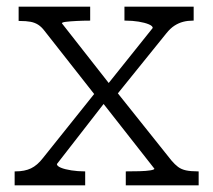

<svg xmlns="http://www.w3.org/2000/svg" viewBox="-20 -557 641 577"><path d="M577 0H358V-42H361Q380 -42 399.5 -42.5Q419 -43 431.5 -45Q444 -47 444 -50L280 -259L272 -263L114 -464Q105 -476 95 -482.5Q85 -489 72 -491.5Q59 -494 39 -494H36V-537H251V-495H249Q230 -495 210.5 -494Q191 -493 178.5 -491.5Q166 -490 166 -487L315 -297L321 -293L495 -75Q505 -63 515 -55.5Q525 -48 539 -45Q553 -42 574 -42H577ZM24 0V-42H27Q54 -42 73 -51Q92 -60 109 -82L269 -282L301 -257L151 -64Q151 -58 163 -53Q175 -48 194.5 -45Q214 -42 234 -42H236V0ZM325 -265 295 -293 439 -473Q439 -479 427 -484Q415 -489 396.5 -492Q378 -495 358 -495H354V-537H562V-495H559Q544 -495 530.5 -491.5Q517 -488 504.5 -480Q492 -472 480 -457Z"/></svg>

Font: Roboto Serif 20pt ExtraLight
Style: Regular
Weight: 250
Version: Version 1.008